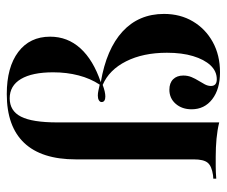

<svg xmlns="http://www.w3.org/2000/svg" viewBox="-72 -599 682 578"><g transform="rotate(-90 269.0 -310.0)"><path d="M340.3 11.3Q289.5 11.3 259.3 -12.1Q229 -35.5 229 -74.2Q229 -103.2 245.6 -122.2Q262.1 -141.1 287.9 -141.1Q308.1 -141.1 319.4 -129.8Q330.6 -118.5 330.6 -99.2Q330.6 -85.5 325.8 -74.2Q321 -62.9 314.9 -53.2Q308.9 -43.5 304 -34.3Q299.2 -25 299.2 -16.1Q299.2 1.6 319.4 1.6Q343.5 1.6 361.3 -17.3Q379 -36.3 389.1 -69.8Q399.2 -103.2 399.2 -148.4Q399.2 -220.2 373.4 -271.4Q347.6 -322.6 302.4 -341.9Q291.9 -337.9 283.1 -335.9Q274.2 -333.9 267.7 -333.9Q259.7 -333.9 255.2 -336.7Q250.8 -339.5 250.8 -345.2Q250.8 -350 256 -353.2Q261.3 -356.5 270.2 -356.5Q277.4 -356.5 285.1 -354.8Q292.7 -353.2 303.2 -350.8Q321.8 -379 331 -414.5Q340.3 -450 340.3 -491.1Q340.3 -554 320.2 -587.9Q300 -621.8 262.1 -621.8Q224.2 -621.8 206.9 -587.9Q189.5 -554 189.5 -478.2V0V8.9Q166.1 3.2 140.3 0.8Q114.5 -1.6 86.3 -1.6Q71.8 -1.6 56.5 -1.6Q41.1 -1.6 20.2 0V-8.9L30.6 -9.7Q58.1 -13.7 68.1 -25.8Q78.2 -37.9 78.2 -67.7V-422.6Q78.2 -525.8 127.8 -578.2Q177.4 -630.6 275 -630.6Q355.6 -630.6 401.6 -596Q447.6 -561.3 447.6 -500Q447.6 -447.6 412.5 -408.9Q377.4 -370.2 310.5 -347.6Q410.5 -330.6 463.3 -281.9Q516.1 -233.1 516.1 -157.3Q516.1 -108.1 493.5 -70.2Q471 -32.3 431.5 -10.5Q391.9 11.3 340.3 11.3Z"/></g></svg>

Font: Playfair 144pt SemiCondensed
Style: Bold
Weight: 700
Width: 4
Designer: Claus Eggers Sørensen
Foundry: Claus Eggers Sørensen
Version: Version 2.203